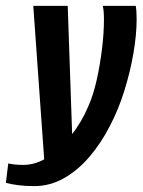

<svg xmlns="http://www.w3.org/2000/svg" viewBox="-75 -515 484 652"><path d="M41 117Q12 117 -12 114Q-36 111 -55 106L-47 40Q-38 42 -25.5 43.5Q-13 45 4 45Q48 45 89.5 17.5Q131 -10 166.5 -55Q202 -100 224 -152Q242 -192 253.5 -244Q265 -296 271.5 -349.5Q278 -403 278 -449Q278 -463 277 -475Q276 -487 274 -495H386Q389 -478 389 -450Q389 -397 378 -333.5Q367 -270 347 -206Q327 -142 298 -87Q269 -30 229.5 16.5Q190 63 142.5 90Q95 117 41 117ZM77 53 38 -495H155L172 -1Z"/></svg>

Font: Alumni Sans
Style: Bold Italic
Weight: 700
Italic angle: -8°
Designer: Robert E. Leuschke
Foundry: Robert E. Leuschke
Version: Version 1.016